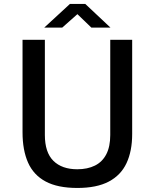

<svg xmlns="http://www.w3.org/2000/svg" viewBox="-20 -920 747 950"><path d="M634 -257Q634 -172.5 606 -112.8Q578 -53 518.2 -21.5Q458.5 10 362.5 10Q265.5 10 205.8 -22Q146 -54 118.8 -115.5Q91.5 -177 91.5 -265.5V-723H202V-252Q202 -166 244.2 -124.2Q286.5 -82.5 362.5 -82.5Q413 -82.5 449.8 -100.8Q486.5 -119 506 -156.8Q525.5 -194.5 525.5 -252V-723H634ZM432 -783.5 363 -850 288 -783.5H199L326 -900.5H402L526.5 -783.5Z"/></svg>

Font: Public Sans Medium
Style: Regular
Weight: 500
Designer: The Public Sans Project Authors: Dan O. Williams and USWDS (Libre Franklin designed by Pablo Impallari and Rodrigo Fuenz
Version: Version 1.007